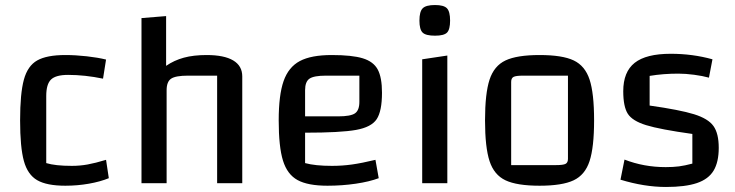

<svg xmlns="http://www.w3.org/2000/svg" viewBox="-20 -729 2925 764"><path d="M60 -250Q60 -357 75 -412Q90 -467 128 -488.5Q166 -510 240 -510Q281 -510 325.5 -505Q370 -500 402 -492L390 -416Q318 -431 251 -431Q202 -431 183 -412.5Q164 -394 164 -347V-80Q200 -69 266 -69Q298 -69 328.5 -74.5Q359 -80 402 -93L413 -20Q379 -6 333.5 2Q288 10 240 10Q166 10 128 -12Q90 -34 75 -88.5Q60 -143 60 -250Z M543 -657 641 -665V-467Q673 -489 711.5 -499.5Q750 -510 802 -510Q872 -510 908 -488.5Q944 -467 944 -425V0H844V-428H728Q679 -428 661 -416Q643 -404 643 -370V0H543Z M1474 -93 1487 -20Q1450 -6 1395.5 2Q1341 10 1283 10Q1205 10 1164 -12.5Q1123 -35 1106 -90Q1089 -145 1089 -250Q1089 -351 1108.5 -406.5Q1128 -462 1173 -486Q1218 -510 1300 -510Q1381 -510 1423.5 -497Q1466 -484 1483 -452.5Q1500 -421 1500 -360Q1500 -287 1479 -255Q1458 -223 1396.5 -212Q1335 -201 1194 -201V-80Q1234 -69 1301 -69Q1342 -69 1381 -74.5Q1420 -80 1474 -93ZM1194 -370V-266H1326Q1375 -266 1392.5 -278Q1410 -290 1410 -324V-428H1277Q1229 -428 1211.5 -416Q1194 -404 1194 -370Z M1649 0ZM1760 -508V0H1660V-493ZM1649 -647Q1649 -683 1662 -696Q1675 -709 1711 -709Q1746 -709 1758.5 -696Q1771 -683 1771 -647Q1771 -612 1759 -599.5Q1747 -587 1711 -587Q1674 -587 1661.5 -599.5Q1649 -612 1649 -647Z M1910 -250Q1910 -357 1928 -412Q1946 -467 1991.5 -488.5Q2037 -510 2127 -510Q2218 -510 2263 -488.5Q2308 -467 2326 -412.5Q2344 -358 2344 -250Q2344 -143 2326 -88Q2308 -33 2262.5 -11.5Q2217 10 2127 10Q2037 10 1991.5 -11.5Q1946 -33 1928 -88Q1910 -143 1910 -250ZM2192 -72Q2221 -72 2230.5 -77Q2240 -82 2240 -97V-428H2062Q2033 -428 2023.5 -423Q2014 -418 2014 -403V-72Z M2649 -515Q2736 -515 2815 -493L2801 -420Q2776 -427 2742 -431.5Q2708 -436 2679 -436Q2619 -436 2565 -427V-309Q2685 -292 2741.5 -274.5Q2798 -257 2819 -227.5Q2840 -198 2840 -141Q2840 -84 2819.5 -50Q2799 -16 2753 -0.5Q2707 15 2630 15Q2544 15 2449 -14L2465 -94Q2542 -64 2629 -64Q2659 -64 2682 -67Q2705 -70 2735 -78V-196Q2606 -214 2551 -231Q2496 -248 2478 -276.5Q2460 -305 2460 -366Q2460 -443 2505.5 -479Q2551 -515 2649 -515Z"/></svg>

Font: Changa
Style: Regular
Weight: 400
Designer: Eduardo Rodriguez Tunni
Foundry: Eduardo Rodriguez Tunni
Version: Version 2.002; ttfautohint (v1.5.10-5e6f)